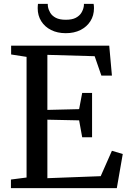

<svg xmlns="http://www.w3.org/2000/svg" viewBox="-20 -981 670 1001"><path d="M118.5 -55.5V-684.5L38 -697V-743H549.5L563.5 -587H508.5L473.5 -688L227 -695V-408L392.5 -412L408.5 -496.5H460V-265.5H408.5L392.5 -353.5L227 -357V-52L505 -62.5L563.5 -195L620 -178L589 0H37V-45ZM323 -808Q279.5 -808 246.5 -824.5Q213.5 -841 195 -870.5Q176.5 -900 176.5 -938.5Q176.5 -944.5 177 -950.2Q177.5 -956 178 -961H229Q229 -958.5 229.2 -954.5Q229.5 -950.5 230 -946Q233 -929.5 242.2 -914Q251.5 -898.5 271 -888.2Q290.5 -878 323 -878Q356 -878 375.2 -888.2Q394.5 -898.5 404 -914Q413.5 -929.5 416.5 -946Q417.5 -950.5 417.5 -954.5Q417.5 -958.5 417.5 -961H468Q469 -956 469.5 -950.2Q470 -944.5 470 -938.5Q470 -900 451.2 -870.5Q432.5 -841 399.5 -824.5Q366.5 -808 323 -808Z"/></svg>

Font: Merriweather 36pt
Style: Regular
Weight: 400
Designer: Eben Sorkin
Foundry: Eben Sorkin
Version: Version 2.100